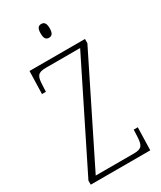

<svg xmlns="http://www.w3.org/2000/svg" viewBox="-224 -984 892 1062"><g transform="rotate(-30 221.5 -453.5)"><path d="M232 -819C249 -819 261 -829 261 -863C261 -897 249 -907 232 -907C214 -907 203 -897 203 -863C203 -829 214 -819 232 -819ZM25 0H405L409 -145H383L381 -101C378 -49 371 -30 318 -30H74L400 -687V-714H46L42 -569H67L69 -612C71 -665 80 -684 132 -684H352L25 -26Z"/></g></svg>

Font: Noto Serif Armenian Condensed ExtraLight
Style: Regular
Weight: 200
Width: 3
Designer: Monotype Design Team
Foundry: Monotype Imaging Inc.
Version: Version 2.008